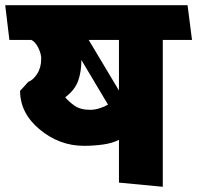

<svg xmlns="http://www.w3.org/2000/svg" viewBox="-31 -700 756 736"><path d="M425 0V-164Q400 -151 364 -146Q328 -141 291 -141Q197 -141 121.5 -203.5Q46 -266 46 -352Q54 -360 62 -369Q70 -378 77 -386Q96 -393 111.5 -417Q127 -441 127 -475Q127 -494 116 -516.5Q105 -539 89 -547H5Q1 -581 -3 -613.5Q-7 -646 -11 -680H688L705 -547H593V16ZM425 -547H309L425 -353ZM383 -299 281 -470Q281 -425 268.5 -390Q256 -355 219 -327Q232 -311 254.5 -295Q277 -279 315 -279Q332 -279 351 -285Q370 -291 383 -299Z"/></svg>

Font: Palanquin Dark SemiBold
Style: Regular
Weight: 600
Designer: Pria Ravichandran
Version: Version 1.001